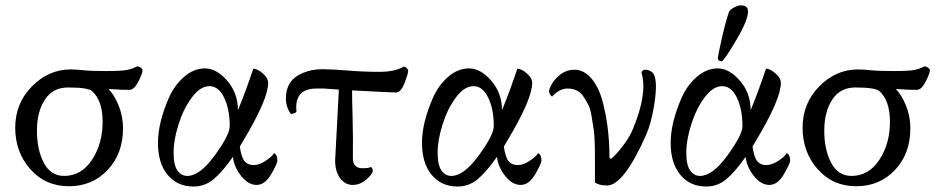

<svg xmlns="http://www.w3.org/2000/svg" viewBox="-20 -679 3471 708"><path d="M230.5 -356.4Q174.8 -356.4 145.5 -311.5Q116.2 -266.6 116.2 -196.8Q116.2 -127 141.6 -78.6Q167 -30.3 216.8 -30.3Q280.3 -30.3 319.3 -89.8Q358.4 -149.4 358.4 -229.5Q358.4 -309.6 318.4 -343.8Q302.7 -356.4 230.5 -356.4ZM240.2 -422.9Q261.7 -422.9 289.1 -419.9Q316.4 -417 371.6 -417Q426.8 -417 447.3 -420.9Q467.8 -424.8 486.3 -434.6Q501 -431.6 505.9 -420.9Q505.9 -409.2 490.2 -378.4Q474.6 -347.7 457.5 -347.7Q440.4 -347.7 428.2 -348.1Q416 -348.6 402.8 -349.6Q389.6 -350.6 379.9 -350.6Q400.4 -331.1 417 -291Q433.6 -251 433.6 -206.1Q433.6 -112.3 377 -52.2Q320.3 7.8 233.9 7.8Q147.5 7.8 91.8 -55.2Q36.1 -118.2 36.1 -208Q36.1 -297.9 97.7 -360.4Q159.2 -422.9 240.2 -422.9Z M670.9 -30.3Q716.8 -30.3 772 -106Q827.1 -181.6 827.1 -213.9Q827.1 -276.4 806.6 -318.8Q786.1 -361.3 752.4 -361.3Q718.8 -361.3 688 -320.3Q657.2 -279.3 638.7 -221.2Q620.1 -163.1 620.1 -116.7Q620.1 -70.3 634.3 -50.3Q648.4 -30.3 670.9 -30.3ZM990.2 -114.3Q1002.9 -109.4 1002.9 -86.4Q1002.9 -76.2 980 -36.6Q957 2.9 926.3 2.9Q895.5 2.9 869.1 -30.3Q842.8 -63.5 838.9 -100.6Q799.8 -44.9 767.6 -18.1Q735.4 8.8 693.4 8.8Q633.8 8.8 598.1 -34.2Q562.5 -77.1 562.5 -151.9Q562.5 -226.6 603 -318.8Q623 -364.3 658.7 -395.5Q694.3 -426.8 736.3 -426.8Q778.3 -426.8 817.9 -381.3Q857.4 -335.9 857.4 -272.5Q885.7 -341.3 914.1 -425.8Q928.7 -425.8 948.7 -408.7Q968.8 -391.6 968.8 -373Q968.8 -313 876 -158.2L864.3 -138.7Q870.1 -98.6 881.8 -84.5Q893.6 -70.3 915 -70.3Q936.5 -70.3 960.9 -86.9Q985.4 -103.5 990.2 -114.3Z M1052.7 -258.8Q1034.2 -283.7 1034.2 -316.4Q1034.2 -349.6 1049.3 -373Q1064.5 -396.5 1097.2 -410.2Q1129.9 -423.8 1167.5 -423.8Q1205.1 -423.8 1262.7 -418.9Q1320.3 -414.1 1378.9 -414.1Q1437.5 -414.1 1468.8 -433.6Q1480.5 -430.7 1485.4 -419.9Q1485.4 -407.2 1471.7 -372.6Q1458 -337.9 1440.4 -337.9Q1422.9 -337.9 1278.3 -345.7Q1278.3 -310.5 1280.3 -240.2Q1282.2 -169.9 1281.2 -98.6Q1280.3 -58.6 1316.4 -58.6Q1340.8 -58.6 1347.7 -63.5Q1354.5 -58.6 1354.5 -48.3Q1354.5 -38.1 1331.5 -17.6Q1308.6 2.9 1280.3 2.9Q1252 2.9 1233.9 -22.5Q1215.8 -47.9 1215.8 -86.9L1229.5 -348.6L1174.8 -352.5H1147Q1072.3 -352.5 1072.3 -283.2Q1072.3 -276.4 1073.2 -270.5Q1074.2 -264.6 1065.9 -261.7Q1057.6 -258.8 1052.7 -258.8Z M1644.5 -30.3Q1690.4 -30.3 1745.6 -106Q1800.8 -181.6 1800.8 -213.9Q1800.8 -276.4 1780.3 -318.8Q1759.8 -361.3 1726.1 -361.3Q1692.4 -361.3 1661.6 -320.3Q1630.9 -279.3 1612.3 -221.2Q1593.8 -163.1 1593.8 -116.7Q1593.8 -70.3 1607.9 -50.3Q1622.1 -30.3 1644.5 -30.3ZM1963.9 -114.3Q1976.6 -109.4 1976.6 -86.4Q1976.6 -76.2 1953.6 -36.6Q1930.7 2.9 1899.9 2.9Q1869.1 2.9 1842.8 -30.3Q1816.4 -63.5 1812.5 -100.6Q1773.4 -44.9 1741.2 -18.1Q1709 8.8 1667 8.8Q1607.4 8.8 1571.8 -34.2Q1536.1 -77.1 1536.1 -151.9Q1536.1 -226.6 1576.7 -318.8Q1596.7 -364.3 1632.3 -395.5Q1668 -426.8 1710 -426.8Q1752 -426.8 1791.5 -381.3Q1831.1 -335.9 1831.1 -272.5Q1859.4 -341.3 1887.7 -425.8Q1902.3 -425.8 1922.4 -408.7Q1942.4 -391.6 1942.4 -373Q1942.4 -313 1849.6 -158.2L1837.9 -138.7Q1843.8 -98.6 1855.5 -84.5Q1867.2 -70.3 1888.7 -70.3Q1910.2 -70.3 1934.6 -86.9Q1959 -103.5 1963.9 -114.3Z M2314.5 -205.1Q2368.2 -334 2345.7 -410.2Q2344.7 -413.1 2348.6 -417.5Q2352.5 -421.9 2360.8 -421.9Q2369.1 -421.9 2380.9 -415.5Q2409.7 -399.9 2392.1 -290Q2381.8 -225.6 2361.3 -178.7Q2279.3 4.9 2218.8 4.9Q2187.5 4.9 2173.8 -6.8V-93.8Q2173.8 -170.4 2169.9 -196.8Q2166 -222.7 2161.6 -250Q2157.2 -277.3 2149.4 -292.5Q2141.6 -307.6 2131.3 -323.2Q2112.3 -352.5 2072.3 -352.5Q2055.7 -352.5 2039.6 -342.8Q2023.4 -333 2016.6 -323.2Q2012.7 -323.2 2008.3 -331.1Q2003.9 -338.9 2003.9 -343.8Q2013.7 -376 2039.6 -398.9Q2065.4 -421.9 2098.6 -421.9Q2131.8 -421.9 2158.7 -392.1Q2185.5 -362.3 2199.7 -313Q2227.5 -215.8 2227.5 -95.7Q2230.5 -93.8 2232.9 -93.8Q2235.4 -93.8 2250.5 -109.4Q2265.6 -125 2285.2 -152.3Q2304.7 -179.7 2314.5 -205.1Z M2712.9 -659.2Q2738.3 -659.2 2738.3 -636.7Q2738.3 -604.5 2694.8 -530.8Q2651.4 -457 2641.6 -453.1H2638.7Q2635.7 -453.1 2631.3 -456.1Q2627 -459 2627 -465.3Q2627 -471.7 2641.1 -534.7Q2655.3 -597.7 2668 -634.8Q2670.9 -642.6 2685.5 -650.9Q2700.2 -659.2 2712.9 -659.2ZM2561.5 -30.3Q2607.4 -30.3 2662.6 -106Q2717.8 -181.6 2717.8 -213.9Q2717.8 -276.4 2697.3 -318.8Q2676.8 -361.3 2643.1 -361.3Q2609.4 -361.3 2578.6 -320.3Q2547.9 -279.3 2529.3 -221.2Q2510.7 -163.1 2510.7 -116.7Q2510.7 -70.3 2524.9 -50.3Q2539.1 -30.3 2561.5 -30.3ZM2880.9 -114.3Q2893.6 -109.4 2893.6 -86.4Q2893.6 -76.2 2870.6 -36.6Q2847.7 2.9 2816.9 2.9Q2786.1 2.9 2759.8 -30.3Q2733.4 -63.5 2729.5 -100.6Q2690.4 -44.9 2658.2 -18.1Q2626 8.8 2584 8.8Q2524.4 8.8 2488.8 -34.2Q2453.1 -77.1 2453.1 -151.9Q2453.1 -226.6 2493.7 -318.8Q2513.7 -364.3 2549.3 -395.5Q2585 -426.8 2627 -426.8Q2668.9 -426.8 2708.5 -381.3Q2748 -335.9 2748 -272.5Q2776.4 -341.3 2804.7 -425.8Q2819.3 -425.8 2839.4 -408.7Q2859.4 -391.6 2859.4 -373Q2859.4 -313 2766.6 -158.2L2754.9 -138.7Q2760.7 -98.6 2772.5 -84.5Q2784.2 -70.3 2805.7 -70.3Q2827.1 -70.3 2851.6 -86.9Q2876 -103.5 2880.9 -114.3Z M3133.8 -356.4Q3078.1 -356.4 3048.8 -311.5Q3019.5 -266.6 3019.5 -196.8Q3019.5 -127 3044.9 -78.6Q3070.3 -30.3 3120.1 -30.3Q3183.6 -30.3 3222.7 -89.8Q3261.7 -149.4 3261.7 -229.5Q3261.7 -309.6 3221.7 -343.8Q3206.1 -356.4 3133.8 -356.4ZM3143.6 -422.9Q3165 -422.9 3192.4 -419.9Q3219.7 -417 3274.9 -417Q3330.1 -417 3350.6 -420.9Q3371.1 -424.8 3389.6 -434.6Q3404.3 -431.6 3409.2 -420.9Q3409.2 -409.2 3393.6 -378.4Q3377.9 -347.7 3360.8 -347.7Q3343.8 -347.7 3331.5 -348.1Q3319.3 -348.6 3306.2 -349.6Q3293 -350.6 3283.2 -350.6Q3303.7 -331.1 3320.3 -291Q3336.9 -251 3336.9 -206.1Q3336.9 -112.3 3280.3 -52.2Q3223.6 7.8 3137.2 7.8Q3050.8 7.8 2995.1 -55.2Q2939.5 -118.2 2939.5 -208Q2939.5 -297.9 3001 -360.4Q3062.5 -422.9 3143.6 -422.9Z"/></svg>

Font: CrimsonText-Roman
Style: Roman
Weight: 400
Version: Version 0.13